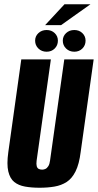

<svg xmlns="http://www.w3.org/2000/svg" viewBox="-20 -870 460 902"><path d="M166 12Q128 12 97.5 6.5Q67 1 47 -15Q27 -31 19 -64.5Q11 -98 19 -155L80 -591H219L152 -115Q150 -99 152.5 -89.5Q155 -80 162 -76.5Q169 -73 178 -73Q186 -73 193.5 -76.5Q201 -80 207 -89.5Q213 -99 215 -115L282 -591H420L359 -156Q352 -99 335 -65Q318 -31 293 -15Q268 1 236 6.5Q204 12 166 12ZM199 -627Q176 -627 160.5 -642Q145 -657 145 -679Q145 -700 160.5 -714.5Q176 -729 199 -729Q222 -729 237 -714.5Q252 -700 252 -679Q252 -657 237 -642Q222 -627 199 -627ZM329 -627Q306 -627 290.5 -642Q275 -657 275 -679Q275 -700 290.5 -714.5Q306 -729 329 -729Q352 -729 367 -714.5Q382 -700 382 -679Q382 -657 367 -642Q352 -627 329 -627ZM192 -752 283 -850H405L267 -752Z"/></svg>

Font: Alumni Sans ExtraBold
Style: Italic
Weight: 800
Italic angle: -8°
Designer: Robert E. Leuschke
Foundry: Robert E. Leuschke
Version: Version 1.016